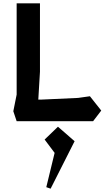

<svg xmlns="http://www.w3.org/2000/svg" viewBox="-20 -728 636 1153"><path d="M80 0 60 -60 80 -160V-708H220V-297L210 -130H230L449 -140L520 -150L588 -64L539 0ZM284 405 258 396 308 190 248 110 328 33 428 120Z"/></svg>

Font: Rowdies Light
Style: Regular
Weight: 300
Designer: Jaikishan Patel
Version: Version 1.000; ttfautohint (v1.8.3)